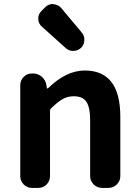

<svg xmlns="http://www.w3.org/2000/svg" viewBox="-20 -919 681 939"><path d="M136.7 0Q112.3 0 95.7 -17.1Q79.1 -34.2 79.1 -57.6V-502Q79.1 -526.4 95.7 -543Q112.3 -559.6 136.7 -559.6H141.6Q166 -559.6 184.6 -543.5Q203.1 -527.3 207 -502.9L209 -488.3Q209 -486.3 210.9 -486.3Q212.9 -486.3 214.8 -487.3Q303.7 -574.2 394.5 -574.2Q568.4 -574.2 568.4 -348.6V-57.6Q568.4 -34.2 551.3 -17.1Q534.2 0 510.7 0H478.5Q455.1 0 438 -17.1Q420.9 -34.2 420.9 -57.6V-331.1Q420.9 -394.5 402.3 -421.4Q383.8 -448.2 341.8 -448.2Q310.5 -448.2 286.6 -434.6Q262.7 -420.9 230.5 -389.6Q224.6 -384.8 224.6 -377.9V-57.6Q224.6 -34.2 208 -17.1Q191.4 0 167 0ZM377 -685.5Q361.3 -670.9 339.8 -669.9Q338.9 -669.9 337.9 -669.9Q317.4 -669.9 301.8 -683.6L185.5 -788.1Q167 -803.7 167 -828.1Q167 -850.6 183.6 -866.2L201.2 -883.8Q216.8 -899.4 238.3 -899.4Q239.3 -899.4 241.2 -898.4Q263.7 -897.5 279.3 -879.9L379.9 -759.8Q392.6 -745.1 392.6 -724.6Q392.6 -701.2 377 -685.5Z"/></svg>

Font: Gen Jyuu Gothic Bold
Style: Bold
Weight: 700
Designer: [Source Han Sans]
Ryoko NISHIZUKA  (kana & ideographs); Paul D. Hunt (Latin, Greek & Cyrillic); Wenlong ZHANG  (bopomofo
Version: Version 1.002.20150607